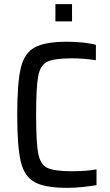

<svg xmlns="http://www.w3.org/2000/svg" viewBox="-20 -897 529 925"><path d="M63 -344Q63 -497 80 -569Q97 -641 147 -668.5Q197 -696 305 -696Q341 -696 379.5 -692Q418 -688 442 -681V-607Q382 -616 326 -616Q241 -616 207.5 -599.5Q174 -583 164 -530Q154 -477 154 -344Q154 -211 164 -158Q174 -105 207.5 -88.5Q241 -72 326 -72Q396 -72 445 -81V-5Q417 0 377.5 4Q338 8 305 8Q197 8 147 -19.5Q97 -47 80 -118.5Q63 -190 63 -344ZM247 -794V-877H327V-794Z"/></svg>

Font: Saira Semi Condensed
Style: Regular
Weight: 400
Width: 4
Designer: Hector Gatti with collaboration of the Omnibus-Type team
Foundry: Omnibus-Type
Version: Version 1.001; ttfautohint (v1.8)